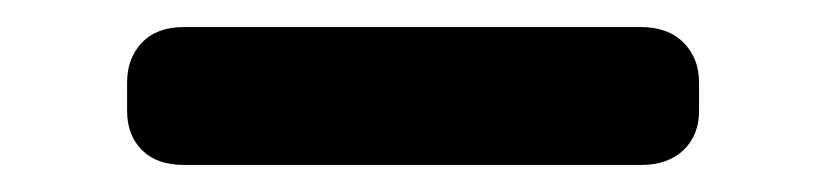

<svg xmlns="http://www.w3.org/2000/svg" viewBox="-20 -396 610 142"><path d="M116 -274Q96 -274 85 -285Q74 -296 74 -314V-335Q74 -353 85 -364.5Q96 -376 116 -376H454Q474 -376 485.5 -364.5Q497 -353 497 -335V-314Q497 -296 485.5 -285Q474 -274 454 -274Z"/></svg>

Font: Solway Medium
Style: Regular
Weight: 500
Designer: Mariya V. Pigoulevskaya
Foundry: The Northern Block Ltd.
Version: Version 1.000;hotconv 1.0.109;makeotfexe 2.5.65596